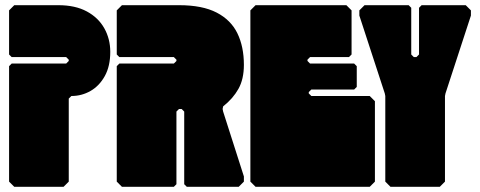

<svg xmlns="http://www.w3.org/2000/svg" viewBox="-20 -720 1850 740"><path d="M35 0 15 -20V-465L25 -475H235L245 -485V-490L235 -500H25L15 -510V-680L35 -700H205Q270 -700 314.5 -676Q359 -652 382 -611Q405 -570 405 -520Q405 -465 384 -427Q363 -389 329 -369.5Q295 -350 255 -350L245 -340V-20L225 0Z M450 0 430 -20V-465L440 -475H650L660 -485V-490L650 -500H440L430 -510V-680L450 -700H670Q760 -700 815 -671.5Q870 -643 895 -591.5Q920 -540 920 -470Q920 -415 899 -377.5Q878 -340 840 -310L838 -300L840 -290L920 -40V-20L900 0H700L690 -10V-290L680 -300H670L660 -290V-10L650 0Z M965 0 945 -20V-680L965 -700H1315L1335 -680V-510L1325 -500H1175L1165 -490V-485L1175 -475H1345L1355 -465V-385L1345 -375H1180L1170 -365V-360L1180 -350H1405L1425 -330V-20L1405 0Z M1485 0 1465 -20V-350L1463 -360L1365 -660V-680L1385 -700H1555L1565 -690V-510L1575 -500H1585L1595 -510V-690L1605 -700H1775L1795 -680V-660L1697 -360L1695 -350V-20L1675 0Z"/></svg>

Font: GTL001
Style: Regular
Weight: 400
Designer: Eli Heuer
Foundry: GTL Type Label
Version: Version 0.100; ttfautohint (v1.8.4.7-5d5b)